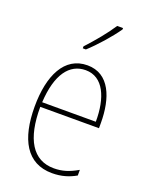

<svg xmlns="http://www.w3.org/2000/svg" viewBox="-145 -839 718 925"><g transform="rotate(20 214.0 -377.0)"><path d="M322 -757V-764H292C260 -715 218 -665 173 -616V-606H189C232 -645 289 -709 322 -757ZM223 -537C106 -537 51 -423 51 -263C51 -97 108 10 239 10C287 10 325 -2 360 -22V-51C317 -26 282 -15 239 -15C131 -15 76 -106 77 -271H378V-298C378 -424 337 -537 223 -537ZM223 -512C314 -512 354 -417 353 -295H78C86 -440 140 -512 223 -512Z"/></g></svg>

Font: Noto Sans Arabic UI Cn Th
Style: Regular
Weight: 100
Width: 3
Designer: Monotype Design Team, Nadine Chahine and Nizar Qandah
Foundry: Monotype Imaging Inc.
Version: Version 2.010